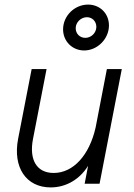

<svg xmlns="http://www.w3.org/2000/svg" viewBox="-20 -801 582 837"><path d="M201 16C269 16 328 -20 364 -78L349 0H414L511 -500H446L397 -246C370 -125 300 -47 214 -47C140 -47 106 -104 124 -196L183 -500H118L59 -196C35 -71 94 16 201 16ZM347 -581C405 -581 455 -632 455 -690C455 -742 416 -781 364 -781C305 -781 255 -732 255 -673C255 -621 295 -581 347 -581ZM352 -636C328 -636 310 -654 310 -678C310 -704 333 -726 359 -726C382 -726 400 -708 400 -684C400 -658 378 -636 352 -636Z"/></svg>

Font: Uncut Sans Book Italic
Style: Regular
Weight: 350
Italic angle: -11°
Designer: Kasper Nordkvist
Foundry: UNCUT.wtf
Version: Version 1.304;Glyphs 3.2 (3246)